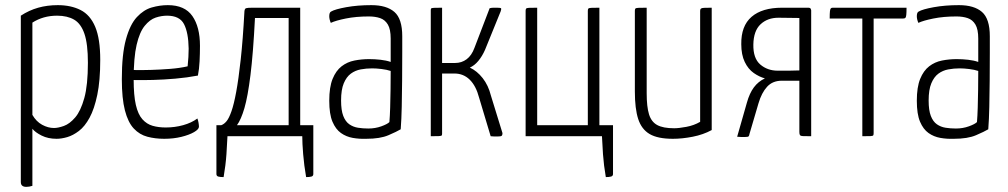

<svg xmlns="http://www.w3.org/2000/svg" viewBox="-20 -530 3920 747"><path d="M82 197Q72 197 66.5 192.5Q61 188 61 178V-469Q93 -490 128.5 -500Q164 -510 205 -510Q256 -510 293.5 -491Q331 -472 350.5 -425.5Q370 -379 370 -297Q370 -216 358.5 -161Q347 -106 328.5 -72Q310 -38 287 -20.5Q264 -3 241.5 3.5Q219 10 200 10Q167 10 142 -2.5Q117 -15 106 -29V193Q100 195 94 196Q88 197 82 197ZM190 -32Q206 -32 228.5 -40Q251 -48 272.5 -73Q294 -98 308 -148.5Q322 -199 322 -286Q322 -359 308.5 -398.5Q295 -438 268.5 -453.5Q242 -469 202 -469Q148 -469 106 -442V-83Q121 -57 144 -44.5Q167 -32 190 -32Z M619 10Q584 10 553.5 2Q523 -6 500.5 -30Q478 -54 466 -100.5Q454 -147 454 -222Q454 -319 470 -377Q486 -435 512.5 -463.5Q539 -492 570.5 -501Q602 -510 633 -510Q699 -510 728.5 -467.5Q758 -425 758 -352Q758 -322 756.5 -291.5Q755 -261 750 -236Q708 -228 662 -224Q616 -220 575.5 -219Q535 -218 509.5 -218.5Q484 -219 484 -219V-258Q484 -258 508 -257.5Q532 -257 567.5 -258Q603 -259 641.5 -262Q680 -265 710 -272Q712 -291 713 -308Q714 -325 714 -341Q713 -403 696 -436Q679 -469 630 -469Q608 -469 585.5 -461.5Q563 -454 543 -429.5Q523 -405 511.5 -355.5Q500 -306 500 -221Q500 -159 508.5 -122Q517 -85 534 -66Q551 -47 574 -40.5Q597 -34 625 -34Q660 -34 692.5 -43Q725 -52 748 -69Q751 -61 752.5 -52Q754 -43 754 -37Q754 -27 735 -16Q716 -5 685.5 2.5Q655 10 619 10Z M850 159Q837 159 829.5 157Q822 155 822 147V-43H841Q852 -47 861.5 -58.5Q871 -70 880.5 -97Q890 -124 899 -172.5Q908 -221 916.5 -298Q925 -375 931 -486Q932 -496 937 -498Q942 -500 963 -500H1148V-43H1199V147Q1199 155 1191.5 157Q1184 159 1171 159Q1163 113 1159.5 70Q1156 27 1156 0H865Q864 27 861 70Q858 113 850 159ZM902 -43H1103V-460H972Q965 -322 954.5 -238Q944 -154 931 -109.5Q918 -65 902 -43Z M1405 10Q1378 11 1352.5 6.5Q1327 2 1306.5 -12.5Q1286 -27 1273.5 -56.5Q1261 -86 1261 -138Q1261 -191 1274 -223Q1287 -255 1309 -272Q1331 -289 1359 -294.5Q1387 -300 1416 -300Q1438 -300 1460.5 -297.5Q1483 -295 1500 -289Q1500 -289 1500 -306Q1500 -323 1500 -344.5Q1500 -366 1500 -380Q1500 -416 1489 -434.5Q1478 -453 1459 -459.5Q1440 -466 1415 -466Q1365 -466 1325.5 -458Q1286 -450 1267 -441Q1264 -448 1262.5 -454.5Q1261 -461 1261 -467Q1261 -473 1262.5 -478Q1264 -483 1268 -485Q1283 -494 1327 -502Q1371 -510 1425 -510Q1484 -510 1514.5 -483.5Q1545 -457 1545 -389V-327Q1545 -270 1544.5 -216Q1544 -162 1543 -114Q1542 -66 1539 -27Q1524 -18 1491.5 -4Q1459 10 1405 10ZM1413 -30Q1440 -30 1463.5 -38.5Q1487 -47 1495 -55Q1497 -78 1498 -111.5Q1499 -145 1499.5 -182.5Q1500 -220 1500 -254Q1485 -259 1464.5 -261.5Q1444 -264 1428 -264Q1405 -264 1383.5 -260Q1362 -256 1345 -243.5Q1328 -231 1317.5 -206Q1307 -181 1307 -139Q1307 -101 1315.5 -79Q1324 -57 1339 -46.5Q1354 -36 1373 -33Q1392 -30 1413 -30Z M1916 1Q1910 1 1903 1Q1896 1 1889 0L1844 -150Q1832 -196 1807.5 -220Q1783 -244 1748 -244H1700V-10Q1700 -5 1698.5 -3Q1697 -1 1687.5 -0.5Q1678 0 1656 0V-490Q1656 -495 1657.5 -497Q1659 -499 1668.5 -499.5Q1678 -500 1700 -500V-285H1751Q1776 -285 1795.5 -299.5Q1815 -314 1826 -344L1885 -498Q1893 -500 1900 -500Q1907 -500 1913 -500Q1928 -500 1929.5 -497.5Q1931 -495 1928 -486L1867 -336Q1856 -311 1841 -293Q1826 -275 1808 -267Q1836 -254 1858 -226Q1880 -198 1890 -158L1935 -12Q1935 -4 1931.5 -1.5Q1928 1 1916 1Z M2337 159Q2329 113 2326 70Q2323 27 2322 0H2025V-488Q2025 -494 2027 -496.5Q2029 -499 2038 -499.5Q2047 -500 2070 -500V-43H2267V-488Q2267 -494 2269 -496.5Q2271 -499 2280.5 -499.5Q2290 -500 2312 -500V-43H2365V147Q2365 155 2357 157Q2349 159 2337 159Z M2598 10Q2539 10 2507.5 -8.5Q2476 -27 2463 -67Q2450 -107 2450 -174V-488Q2450 -494 2452 -496.5Q2454 -499 2463.5 -499.5Q2473 -500 2496 -500V-167Q2496 -115 2505 -85.5Q2514 -56 2537 -43.5Q2560 -31 2603 -31Q2621 -31 2650.5 -36.5Q2680 -42 2704 -56V-488Q2704 -494 2707 -496.5Q2710 -499 2719.5 -499.5Q2729 -500 2749 -500V-24Q2716 -6 2675 2Q2634 10 2598 10Z M2878 3Q2871 3 2863.5 3Q2856 3 2848 2L2886 -131Q2896 -167 2913 -190Q2930 -213 2956 -225Q2934 -231 2912.5 -246Q2891 -261 2877.5 -289Q2864 -317 2864 -358Q2863 -429 2904 -464.5Q2945 -500 3023 -500H3124Q3133 -500 3134.5 -495Q3136 -490 3136 -490V0Q3114 0 3104 -0.5Q3094 -1 3092 -5Q3090 -9 3090 -17V-216H3022Q2986 -216 2964.5 -192.5Q2943 -169 2931 -128L2896 -9Q2895 -2 2892.5 0.5Q2890 3 2878 3ZM3006 -255Q3027 -255 3048 -255Q3069 -255 3090 -256V-460Q3070 -460 3050 -460.5Q3030 -461 3009 -461Q2966 -461 2939 -435.5Q2912 -410 2911 -357Q2910 -303 2938 -279Q2966 -255 3006 -255Z M3335 0V-458H3208Q3208 -478 3209 -486.5Q3210 -495 3212.5 -497.5Q3215 -500 3220 -500H3507Q3507 -481 3506 -472Q3505 -463 3502.5 -460.5Q3500 -458 3494 -458H3379V-12Q3379 -6 3377.5 -3.5Q3376 -1 3367 -0.5Q3358 0 3335 0Z M3691 10Q3664 11 3638.5 6.5Q3613 2 3592.5 -12.5Q3572 -27 3559.5 -56.5Q3547 -86 3547 -138Q3547 -191 3560 -223Q3573 -255 3595 -272Q3617 -289 3645 -294.5Q3673 -300 3702 -300Q3724 -300 3746.5 -297.5Q3769 -295 3786 -289Q3786 -289 3786 -306Q3786 -323 3786 -344.5Q3786 -366 3786 -380Q3786 -416 3775 -434.5Q3764 -453 3745 -459.5Q3726 -466 3701 -466Q3651 -466 3611.5 -458Q3572 -450 3553 -441Q3550 -448 3548.5 -454.5Q3547 -461 3547 -467Q3547 -473 3548.5 -478Q3550 -483 3554 -485Q3569 -494 3613 -502Q3657 -510 3711 -510Q3770 -510 3800.5 -483.5Q3831 -457 3831 -389V-327Q3831 -270 3830.5 -216Q3830 -162 3829 -114Q3828 -66 3825 -27Q3810 -18 3777.5 -4Q3745 10 3691 10ZM3699 -30Q3726 -30 3749.5 -38.5Q3773 -47 3781 -55Q3783 -78 3784 -111.5Q3785 -145 3785.5 -182.5Q3786 -220 3786 -254Q3771 -259 3750.5 -261.5Q3730 -264 3714 -264Q3691 -264 3669.5 -260Q3648 -256 3631 -243.5Q3614 -231 3603.5 -206Q3593 -181 3593 -139Q3593 -101 3601.5 -79Q3610 -57 3625 -46.5Q3640 -36 3659 -33Q3678 -30 3699 -30Z"/></svg>

Font: Yanone Kaffeesatz Light
Style: Regular
Weight: 300
Designer: Yanone (Cyrillic: Daniel Pouzeot, Huerta Tipografica, and Cyreal)
Foundry: Yanone
Version: Version 2.003